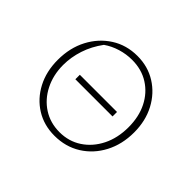

<svg xmlns="http://www.w3.org/2000/svg" viewBox="-122 -698 880 880"><g transform="rotate(45 318.5 -258.0)"><path d="M312 6Q244 6 191 -27Q138 -60 107.5 -118Q77 -176 77 -251Q77 -329 109 -390Q141 -451 196.5 -486.5Q252 -522 323 -522Q391 -522 444.5 -488.5Q498 -455 529 -396.5Q560 -338 560 -263Q560 -186 528 -125Q496 -64 440 -29Q384 6 312 6ZM317 -22Q377 -22 424 -53Q471 -84 498 -138Q525 -192 525 -262Q525 -330 499 -381.5Q473 -433 426.5 -462.5Q380 -492 318 -492Q281 -492 244.5 -481Q208 -470 178 -449Q144 -403 127.5 -352.5Q111 -302 111 -252Q111 -187 137.5 -134.5Q164 -82 210.5 -52Q257 -22 317 -22ZM197 -245V-274H438V-245Z"/></g></svg>

Font: Piazzolla SC Thin
Style: Regular
Weight: 100
Designer: Juan Pablo del Peral
Foundry: Huerta Tipografica
Version: Version 1.330